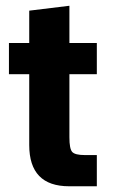

<svg xmlns="http://www.w3.org/2000/svg" viewBox="-20 -650 393 670"><path d="M221.2 0Q82 0 82 -144V-391.1H11.2V-500H82V-612.8L222.2 -629.9V-500H317.9V-391.1H222.2V-170.9Q222.2 -130.9 231.9 -119.9Q241.7 -108.9 275.9 -108.9H317.9V0Z"/></svg>

Font: TASA Orbiter Text
Style: Bold
Weight: 700
Designer: Weizhong Zhang
Version: Version 1.000;Glyphs 3.1.2 (3151)